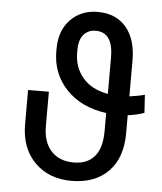

<svg xmlns="http://www.w3.org/2000/svg" viewBox="-53 -770 697 826"><g transform="rotate(5 296.0 -357.0)"><path d="M66.4 -214.8V-362.8L156.2 -363.3V-214.8Q156.2 -146 191.4 -107.7Q226.6 -69.3 288.6 -69.3Q347.2 -69.3 378.4 -105.5Q409.7 -141.6 409.7 -214.8V-293.5Q300.8 -308.1 236.8 -375.5Q172.9 -442.9 172.9 -539.6V-548.8Q172.9 -629.4 218.8 -676.5Q264.6 -723.6 336.4 -723.6Q414.6 -723.6 458.7 -672.1Q502.9 -620.6 502.9 -528.8V-373.5Q545.4 -379.4 568.8 -386.2L573.7 -308.6Q543.9 -297.4 502.9 -292V-214.8Q502.9 -106.9 444.6 -48.3Q386.2 10.3 286.1 10.3Q187.5 10.3 127 -51Q66.4 -112.3 66.4 -214.8ZM262.7 -551.3V-541Q262.7 -479 300 -434.1Q337.4 -389.2 409.7 -376V-533.7Q409.7 -642.1 334 -642.1Q302.2 -642.1 282.5 -619.6Q262.7 -597.2 262.7 -551.3Z"/></g></svg>

Font: Bert Sans Medium
Style: Regular
Weight: 500
Designer: Christian Robertson, Adam Twardoch, & Cristiano Sobral
Foundry: Google
Version: Version 12.135;January 10, 2020;FontCreator 12.0.0.2547 64-b